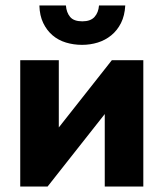

<svg xmlns="http://www.w3.org/2000/svg" viewBox="-20 -682 598 702"><path d="M54 -462H195V-216L389 -462H504V0H363V-265L154 0H54ZM280 -518Q249 -518 221 -526.5Q193 -535 172 -553Q151 -571 138 -598Q125 -625 124 -662H221Q223 -636 236.5 -620Q250 -604 281 -604Q311 -604 325.5 -620Q340 -636 342 -662H438Q436 -625 422.5 -598Q409 -571 387 -553Q365 -535 337.5 -526.5Q310 -518 280 -518Z"/></svg>

Font: Tilda Sans Extra Bold
Style: Regular
Weight: 800
Designer: ParaType Ltd
Foundry: ParaType Ltd
Version: Version 1.009